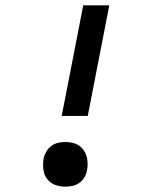

<svg xmlns="http://www.w3.org/2000/svg" viewBox="-20 -690 590 722"><path d="M212 -254 293 -670H391L310 -254ZM225 12Q212 12 199 9Q186 6 175 -1Q164 -8 156.5 -18Q149 -28 145.5 -41Q142 -54 142 -67.5Q142 -81 144 -95Q147 -108 154.5 -120.5Q162 -133 173.5 -141.5Q185 -150 198.5 -153Q212 -156 226 -156Q239 -156 252.5 -153Q266 -150 276.5 -143Q287 -136 294.5 -125.5Q302 -115 305.5 -102.5Q309 -90 309.5 -76Q310 -62 307 -49Q305 -36 297.5 -23.5Q290 -11 278.5 -2.5Q267 6 253 9Q239 12 225 12Z"/></svg>

Font: Lode Dark
Style: Bold Italic
Weight: 700
Italic angle: -11°
Monospace: yes
Designer: Belleve Invis
Foundry: Belleve Invis
Version: Version 29.2.0; ttfautohint (v1.8.3)